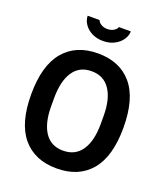

<svg xmlns="http://www.w3.org/2000/svg" viewBox="-149 -913 884 1025"><g transform="rotate(20 293.5 -400.5)"><path d="M293 -713Q257 -713 229 -727.5Q201 -742 186 -765Q171 -788 171 -812H239Q241 -801 256.5 -791Q272 -781 293 -781Q315 -781 330.5 -791Q346 -801 348 -812H416Q416 -788 400.5 -765Q385 -742 357 -727.5Q329 -713 293 -713ZM555 -315Q555 -152 486.5 -70.5Q418 11 293 11Q168 11 99.5 -70.5Q31 -152 31 -315Q31 -478 99.5 -560Q168 -642 293 -642Q418 -642 486.5 -560.5Q555 -479 555 -315ZM153 -338V-292Q153 -196 188.5 -143Q224 -90 293 -90Q362 -90 398 -143Q434 -196 434 -292V-338Q434 -434 398 -487.5Q362 -541 293 -541Q224 -541 188.5 -487.5Q153 -434 153 -338Z"/></g></svg>

Font: Pragati Narrow
Style: Bold
Weight: 700
Designer: Hector Gatti, Marcela Romero, Pablo Cosgaya and Nicolas Silva
Foundry: Omnibus-Type
Version: Version 1.010; ttfautohint (v1.3)